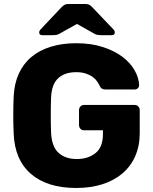

<svg xmlns="http://www.w3.org/2000/svg" viewBox="-20 -925 760 955"><path d="M190 -750Q175 -750 175 -764Q175 -772 183 -780L285 -888Q296 -899 303 -902Q310 -905 320 -905H405Q415 -905 422.5 -902Q430 -899 440 -888L543 -780Q551 -772 551 -764Q551 -750 535 -750H485Q477 -750 467.5 -751Q458 -752 450 -757L363 -806L275 -757Q267 -752 258 -751Q249 -750 241 -750ZM359 10Q215 10 134 -60Q53 -130 48 -261Q46 -304 46 -352.5Q46 -401 48 -445Q51 -509 73.5 -558.5Q96 -608 136 -641.5Q176 -675 232.5 -692.5Q289 -710 359 -710Q434 -710 492 -691Q550 -672 589.5 -642Q629 -612 650 -574.5Q671 -537 672 -501Q672 -492 665.5 -486Q659 -480 650 -480H504Q485 -480 478 -494Q473 -505 464.5 -518Q456 -531 442 -541.5Q428 -552 407.5 -559Q387 -566 359 -566Q302 -566 269.5 -536Q237 -506 234 -440Q231 -354 234 -266Q237 -196 271 -165Q305 -134 362 -134Q418 -134 455 -163.5Q492 -193 492 -258V-277H398Q387 -277 380 -284.5Q373 -292 373 -303V-377Q373 -388 380 -395.5Q387 -403 398 -403H650Q661 -403 668 -395.5Q675 -388 675 -377V-263Q675 -199 652.5 -148Q630 -97 588.5 -62Q547 -27 489 -8.5Q431 10 359 10Z"/></svg>

Font: Fz Rubik
Style: Bold
Weight: 700
Designer: Hubert and Fischer
Foundry: Hubert and Fischer
Version: Vit hóa bi FontZin.com